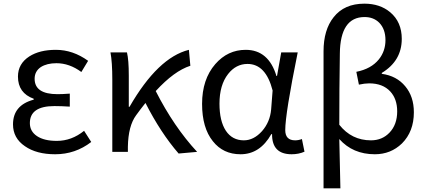

<svg xmlns="http://www.w3.org/2000/svg" viewBox="-20 -829 2328 1048"><path d="M116 -31Q51 -75 51 -150Q51 -255 164 -285V-290Q78 -321 78 -411Q78 -481 140 -521Q196 -557 285 -557Q378 -557 461 -497L424 -436Q359 -484 288 -484Q236 -484 203 -463Q169 -440 169 -399Q169 -315 294 -315Q322 -315 361 -318V-247Q315 -250 277 -250Q143 -250 143 -157Q143 -112 182 -86Q221 -60 290 -60Q371 -60 439 -115L478 -54Q391 13 281 13Q179 13 116 -31Z M955 9Q857 -104 774 -267Q746 -232 723 -200Q680 -142 678 -28V0H593V-394Q593 -490 583 -543H673Q683 -502 683 -416V-246H687Q842 -515 1011 -557L1019 -470Q931 -442 830 -332Q929 -137 1056 0Z M1142 -58Q1083 -131 1083 -262Q1083 -396 1155 -479Q1223 -557 1321 -557Q1446 -557 1489 -414H1492L1515 -543H1605Q1537 -208 1537 -119Q1537 -63 1591 -63Q1609 -63 1628 -70L1642 -1Q1610 13 1572 13Q1464 13 1465 -97H1461Q1399 13 1293 13Q1198 13 1142 -58ZM1410 -113Q1454 -163 1460 -232L1468 -335Q1431 -480 1331 -480Q1268 -480 1225 -425Q1178 -365 1178 -263Q1178 -168 1213 -115Q1248 -63 1311 -63Q1365 -63 1410 -113Z M1746 -549Q1746 -666 1801 -735Q1859 -809 1969 -809Q2054 -809 2110 -762Q2173 -709 2173 -617Q2173 -497 2064 -431V-426Q2145 -415 2192 -358Q2239 -302 2239 -216Q2239 -111 2174 -46Q2113 13 2026 13Q1906 13 1832 -70L1838 199H1746ZM2106 -105Q2148 -149 2148 -221Q2148 -289 2110 -330Q2069 -374 1995 -374Q1971 -374 1939 -367L1925 -437Q2006 -453 2048 -505Q2084 -550 2084 -610Q2084 -670 2050 -705Q2019 -736 1970 -736Q1837 -736 1835 -536Q1832 -343 1832 -148Q1899 -63 2005 -63Q2066 -63 2106 -105Z"/></svg>

Font: KaiGen Gothic CN Regular
Style: Regular
Weight: 400
Designer: Ryoko NISHIZUKA  (kana & ideographs); Paul D. Hunt (Latin, Greek & Cyrillic); Wenlong ZHANG  (bopomofo); Sandoll Communi
Foundry: Adobe Systems Incorporated
Version: Version 1.002.20150501